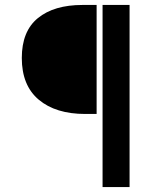

<svg xmlns="http://www.w3.org/2000/svg" viewBox="-20 -678 612 775"><path d="M394 77V-658H503V77ZM324 -218Q205 -218 136.5 -275.5Q68 -333 68 -444Q68 -552 133 -605Q198 -658 313 -658H370V-218Z"/></svg>

Font: Codetta
Style: Bold
Weight: 700
Designer: Ulrich Proeller
Foundry: PROSA GmbH
Version: Version 2.00;September 29, 2018;FontCreator 11.5.0.2427 64-b